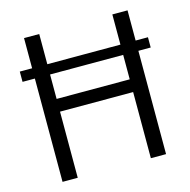

<svg xmlns="http://www.w3.org/2000/svg" viewBox="-103 -802 895 903"><g transform="rotate(-15 344.0 -350.0)"><path d="M656 -503H596V0H522V-322H166V0H92V-503H32V-553H92V-700H166V-553H522V-700H596V-553H656ZM522 -503H166V-384H522Z"/></g></svg>

Font: Sarabun Light
Style: Regular
Weight: 300
Designer: Suppakit Chalermlarp | Katatrad Co.,Ltd.
Foundry: Cadson Demak Co.,Ltd.
Version: Version 1.000; ttfautohint (v1.6)